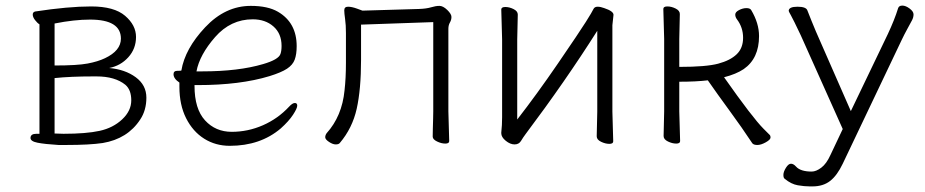

<svg xmlns="http://www.w3.org/2000/svg" viewBox="-20 -505 3305 686"><path d="M189 13Q140 10 114.5 5Q89 0 89 -12Q89 -27 110 -27H121V-418Q113 -423 105 -433.5Q97 -444 97 -453Q97 -462 106 -464Q224 -482 306 -482Q388 -482 427 -448.5Q466 -415 466 -373Q466 -331 438.5 -300.5Q411 -270 370 -262Q427 -257 465 -229Q503 -201 503 -156Q503 -111 481 -78Q436 -9 347 6Q300 13 217 13ZM302 -435Q245 -435 175 -421V-271Q256 -271 293 -278Q330 -285 355 -297Q412 -324 412 -367Q412 -435 302 -435ZM175 -28 207 -27Q288 -27 336 -37.5Q384 -48 416.5 -78.5Q449 -109 449 -146.5Q449 -184 428 -202Q391 -232 325 -232H314Q232 -232 175 -226Z M675 -201V-198Q675 -116 712.5 -75Q750 -34 808 -34Q866 -34 919.5 -57.5Q973 -81 1013 -124Q1025 -137 1033.5 -137Q1042 -137 1042 -127.5Q1042 -118 1027 -95Q1012 -72 983 -46Q910 16 801 16Q750 16 709.5 -9.5Q669 -35 645 -82.5Q621 -130 621 -195V-210Q600 -224 600 -240Q600 -252 614 -252Q628 -252 628 -253Q641 -331 713 -407.5Q785 -484 876 -484Q937 -484 973 -463Q1040 -424 1040 -340Q1040 -311 1033 -292Q1026 -273 1005.5 -259.5Q985 -246 943 -233Q838 -201 687 -201ZM703 -250Q832 -250 920 -276Q975 -292 982 -312Q986 -323 986 -341Q986 -385 957 -410.5Q928 -436 883 -436Q804 -436 748.5 -372.5Q693 -309 682 -250Z M1582 -107 1585 -1Q1585 8 1571 8Q1557 8 1541.5 0.5Q1526 -7 1526 -17Q1526 -27 1526.5 -45Q1527 -63 1527.5 -81Q1528 -99 1528 -107V-426L1270 -417V-291Q1270 -186 1254.5 -116.5Q1239 -47 1194 6Q1190 11 1179.5 11Q1169 11 1155.5 2Q1142 -7 1142 -14.5Q1142 -22 1147 -29Q1202 -90 1211 -182Q1216 -226 1216 -281V-387Q1216 -416 1213 -437Q1210 -458 1210 -468Q1210 -481 1223.5 -481Q1237 -481 1256 -474L1275 -467L1478 -473Q1504 -474 1520.5 -479Q1537 -484 1550 -484Q1563 -484 1578 -469.5Q1593 -455 1593 -444.5Q1593 -434 1587.5 -424.5Q1582 -415 1582 -402Z M2112 -18 2114 -106V-395Q2000 -215 1858 -26Q1849 -14 1841.5 -1.5Q1834 11 1818.5 11Q1803 11 1787 -2Q1771 -15 1771 -29V-31Q1774 -58 1774 -86V-364L1771 -471Q1771 -480 1785.5 -480Q1800 -480 1815 -472.5Q1830 -465 1830 -453L1828 -364V-78Q1898 -168 1974 -279Q2050 -390 2073 -426.5Q2096 -463 2100 -472Q2104 -481 2115 -481Q2126 -481 2139 -476Q2172 -465 2172 -452L2168 -415V-106L2171 0Q2171 9 2157 9Q2143 9 2127.5 1.5Q2112 -6 2112 -18Z M2351 -19 2353 -107V-366L2350 -473Q2350 -482 2364.5 -482Q2379 -482 2394 -474.5Q2409 -467 2409 -455L2407 -366V-266Q2503 -266 2546 -277.5Q2589 -289 2612 -311Q2635 -333 2635 -370Q2635 -407 2613 -436Q2607 -444 2607 -453Q2607 -462 2620.5 -469Q2634 -476 2647 -476Q2660 -476 2664 -469Q2692 -422 2692 -376Q2692 -296 2637 -258Q2610 -240 2567 -229Q2669 -84 2708 -45L2729 -24Q2733 -21 2733 -13.5Q2733 -6 2716 3.5Q2699 13 2686 13Q2673 13 2668 7Q2631 -49 2587 -109Q2543 -169 2509 -218Q2467 -213 2407 -213V-107L2410 -1Q2410 8 2396 8Q2382 8 2366.5 0.5Q2351 -7 2351 -19Z M2798 -466Q2798 -481 2829.5 -481Q2861 -481 2865 -467Q2879 -431 2895 -393L3020 -108L3152 -383Q3176 -434 3189 -476Q3192 -485 3204 -485Q3216 -485 3230 -474.5Q3244 -464 3244 -453.5Q3244 -443 3238.5 -432.5Q3233 -422 3222 -402Q3211 -382 3202 -363L2991 80Q2971 122 2946 141.5Q2921 161 2883 161H2873Q2854 161 2830.5 157Q2807 153 2784 134Q2779 131 2779 120Q2779 109 2788 94.5Q2797 80 2806 80Q2815 80 2824 90Q2840 108 2880 108Q2896 108 2914.5 94Q2933 80 2947 49L2991 -44L2841 -379Q2814 -436 2806 -450Q2798 -464 2798 -466Z"/></svg>

Font: ToneOZ-Pinyin-WenKai-Light
Style: Light
Weight: 300
Designer: Fontworks Inc.
Foundry: ToneOZ
Version: Version 0.240331